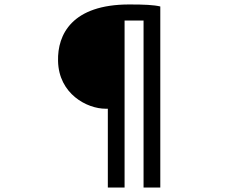

<svg xmlns="http://www.w3.org/2000/svg" viewBox="-20 -786 1040 860"><path d="M453 -299H463V54H538V-694H623V54H698V-757C669 -764 626 -766 559 -766C303 -766 237 -632 240 -513C243 -365 370 -299 453 -299Z"/></svg>

Font: Bithumb Trading Sans Medium
Style: Regular
Weight: 500
Designer: Ham Hyungwon
Foundry: Bithumb
Version: Version 1.200;FEAKit 1.0